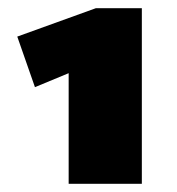

<svg xmlns="http://www.w3.org/2000/svg" viewBox="-20 -447 430 467"><path d="M325 -427V0H147V-269L65 -235L22 -358L213 -427Z"/></svg>

Font: Ysabeau Heavy
Style: Regular
Weight: 800
Designer: Christian Thalmann (Catharsis Fonts)
Version: Version 0.003